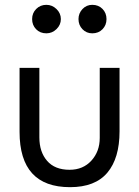

<svg xmlns="http://www.w3.org/2000/svg" viewBox="-20 -764 575 795"><path d="M113 -685Q113 -660 129.5 -643Q146 -626 172 -626Q196 -626 214 -643.5Q232 -661 232 -685Q232 -709 214 -726.5Q196 -744 172 -744Q147 -744 130 -727Q113 -710 113 -685ZM305 -685Q305 -660 321.5 -643Q338 -626 362 -626Q388 -626 404.5 -643Q421 -660 421 -685Q421 -710 404.5 -727Q388 -744 362 -744Q338 -744 321.5 -726.5Q305 -709 305 -685ZM393 -483V-193Q393 -137 358.5 -99Q324 -61 268 -61Q207 -61 175 -98Q143 -135 143 -195V-483H61V-218Q61 11 270 11Q374 11 424.5 -49Q475 -109 475 -220V-483Z"/></svg>

Font: Geom Light
Style: Regular
Weight: 300
Version: Version 1.102